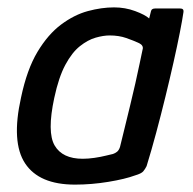

<svg xmlns="http://www.w3.org/2000/svg" viewBox="-20 -494 522 520"><path d="M183 6Q86 6 48 -51.5Q10 -109 37 -230Q53 -306 81.5 -353.5Q110 -401 145.5 -427.5Q181 -454 218 -464Q255 -474 289 -474Q319 -474 346 -464Q373 -454 384 -444L389 -464Q390 -468 393 -469.5Q396 -471 400 -471H468Q478 -471 477 -462Q474 -441 467 -405.5Q460 -370 450 -325.5Q440 -281 428 -232Q416 -183 403 -134.5Q390 -86 377 -44Q373 -36 368 -30Q363 -24 346 -19Q319 -9 273.5 -1.5Q228 6 183 6ZM204 -64Q219 -64 236 -66.5Q253 -69 267 -72.5Q281 -76 286 -77Q292 -79 297 -83Q302 -87 305 -96Q311 -120 318 -149Q325 -178 332.5 -208.5Q340 -239 346.5 -268Q353 -297 358 -321Q363 -345 366 -359Q368 -365 365.5 -369.5Q363 -374 357 -377Q342 -384 322 -391Q302 -398 277 -398Q260 -398 239 -392Q218 -386 196.5 -369Q175 -352 157 -318.5Q139 -285 127 -229Q107 -136 128 -100Q149 -64 204 -64Z"/></svg>

Font: Glory Medium
Style: Italic
Weight: 500
Italic angle: -12°
Version: Version 1.011